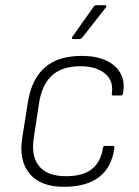

<svg xmlns="http://www.w3.org/2000/svg" viewBox="-20 -710 536 742"><path d="M230 12Q139 13 95.5 -37.5Q52 -88 66 -178L88 -316Q102 -404 153 -449Q204 -494 296 -494Q351 -494 389.5 -476.5Q428 -459 446 -426Q464 -393 455 -348Q454 -341 448 -341H417Q411 -341 412 -348Q420 -397 386 -425.5Q352 -454 291 -454Q220 -454 181 -418.5Q142 -383 131 -312L111 -180Q99 -107 131 -68Q163 -29 235 -29Q301 -29 335.5 -57Q370 -85 378 -139Q379 -146 385 -146H417Q423 -146 422 -138Q412 -64 364 -26.5Q316 11 230 12ZM263 -559Q259 -559 258 -561.5Q257 -564 259 -567L342 -684Q345 -690 352 -690H386Q390 -690 391 -687Q392 -684 389 -681L298 -565Q293 -559 288 -559Z"/></svg>

Font: Sofia Sans ExtraLight
Style: Italic
Weight: 250
Italic angle: -9°
Version: Version 4.100-B